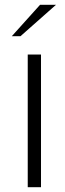

<svg xmlns="http://www.w3.org/2000/svg" viewBox="-20 -776 270 796"><path d="M95 0V-550H150V0ZM29 -626 146 -756H212L65 -626Z"/></svg>

Font: Junction Light
Style: Regular
Weight: 300
Designer: Caroline Hadilaksono
Foundry: Caroline Hadilaksono, Tyler Finck, The League of Moveable Type
Version: Version 2.000; ttfautohint (v1.8.3)